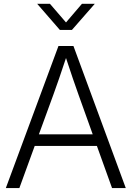

<svg xmlns="http://www.w3.org/2000/svg" viewBox="-20 -963 674 983"><path d="M9.8 0 279.3 -727.5H356L624 0H553.7L476.1 -215.8H157.7L79.1 0ZM179.2 -275.4H454.6L381.3 -480Q367.7 -517.6 352.8 -561.5Q337.9 -605.5 317.9 -666Q297.9 -605.5 282.7 -561.5Q267.6 -517.6 253.9 -480ZM235.8 -943.4 317.9 -848.1 399.4 -943.4H464.8V-942.9L348.1 -809.6H286.6L170.9 -942.9V-943.4Z"/></svg>

Font: Inter Display Light
Style: Regular
Weight: 300
Designer: Rasmus Andersson
Foundry: rsms
Version: Version 4.000;git-a52131595